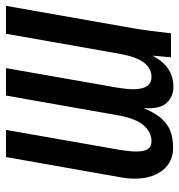

<svg xmlns="http://www.w3.org/2000/svg" viewBox="1 -599 598 640"><g transform="rotate(90 300.0 -279.0)"><path d="M91 -550H171L165.5 -488.5Q185 -525 210.8 -541.5Q236.5 -558 269.5 -558Q302 -558 323 -535.5Q344 -513 340.5 -458Q356.5 -499 377.5 -520.8Q398.5 -542.5 421.8 -549.8Q445 -557 474 -557Q503 -557 526 -542Q549 -527 562.2 -498Q575.5 -469 575.5 -429.5Q575.5 -406.5 571.5 -385L503.5 0H413L478 -370Q485 -411 485 -434.5Q485 -461 476.8 -473Q468.5 -485 451 -485Q421 -485 398 -459Q375 -433 364.5 -374L298.5 0H207L272 -370Q277.5 -403 277.5 -423.5Q277.5 -485 236.5 -485Q208 -485 188.5 -459.5Q169 -434 158.5 -374L92.5 0H-0.5L74 -423Q83.5 -478.5 91 -550Z"/></g></svg>

Font: JuliaMono Italic
Style: Regular
Weight: 400
Italic angle: -9°
Monospace: yes
Designer: cormullion
Foundry: corm
Version: Version 0.049; ttfautohint (v1.8.4)